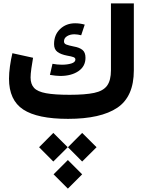

<svg xmlns="http://www.w3.org/2000/svg" viewBox="-20 -702 873 1134"><path d="M381.3 167.5 465.3 83 550.3 167.5 465.3 252ZM210.9 167.5 294.9 83 379.9 167.5 294.9 252ZM296.4 327.6 380.9 243.2 465.3 327.6 380.9 412.1ZM335.9 -253.4Q322.8 -253.4 307.4 -255.1Q292 -256.8 274.9 -259.8L290 -325.2Q318.4 -319.8 345.7 -319.8Q377.4 -319.8 401.4 -327.1Q425.3 -334.5 425.3 -350.6Q425.3 -360.4 413.6 -364.7Q401.9 -369.1 376 -373.5Q339.8 -380.4 319.6 -395.3Q299.3 -410.2 299.3 -441.4Q299.3 -496.6 335 -530.5Q370.6 -564.5 423.8 -564.5Q452.6 -564.5 480.5 -556.6L459.5 -493.7Q450.2 -496.1 439.9 -497.8Q429.7 -499.5 419.4 -499.5Q394 -499.5 376 -488.3Q357.9 -477.1 357.9 -457.5Q357.9 -444.3 371.3 -439Q384.8 -433.6 416.5 -427.2Q448.2 -421.9 466.6 -407.5Q484.9 -393.1 484.9 -360.8Q484.9 -310.1 443.1 -281.7Q401.4 -253.4 335.9 -253.4ZM391.6 -142.1Q482.9 -142.1 536.1 -153.3Q589.4 -164.6 612.3 -195.8Q635.3 -227.1 635.3 -287.1V-682.1H770.5V-287.1Q770.5 -131.3 672.9 -65.7Q575.2 0 381.8 0Q201.2 0 117.2 -55.2Q33.2 -110.4 33.2 -237.3Q33.2 -270.5 38.8 -310.8Q44.4 -351.1 53.2 -387.7L175.3 -360.8Q169.9 -332.5 165.3 -298.3Q160.6 -264.2 160.6 -244.6Q160.6 -205.1 181.2 -182.9Q201.7 -160.6 252 -151.4Q302.2 -142.1 391.6 -142.1Z"/></svg>

Font: Estedad-FD Bold
Style: Regular
Weight: 700
Designer: Amin Abedi
Version: Version 7.3